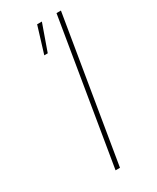

<svg xmlns="http://www.w3.org/2000/svg" viewBox="-188 -785 691 843"><g transform="rotate(-30 157.5 -364.0)"><path d="M277.3 -727.5 156.7 0H134.3L254.9 -727.5ZM115.7 -593.8 156.7 -727.5H180.7L133.3 -593.8Z"/></g></svg>

Font: Inter Thin
Style: Italic
Weight: 250
Italic angle: -9.3988°
Designer: Rasmus Andersson
Foundry: rsms
Version: Version 4.001;git-66647c0bb